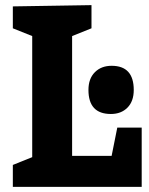

<svg xmlns="http://www.w3.org/2000/svg" viewBox="-20 -725 580 745"><path d="M435.1 -230H529.8V0H29.8V-85L105 -115.2V-585L29.8 -615.2V-700.2L335 -705.1V-615.2L259.8 -585V-120.1H413.1ZM413.1 -469.7Q499 -469.7 499 -376Q499 -332 474.6 -307.4Q450.2 -282.7 410.2 -282.7Q323.2 -282.7 323.2 -376Q323.2 -419.9 348.1 -444.8Q373 -469.7 413.1 -469.7Z"/></svg>

Font: Kadwa
Style: Bold
Weight: 700
Designer: Sol Matas
Foundry: Sol Matas
Version: Version 1.001;PS 001.000;hotconv 1.0.70;makeotf.lib2.5.58329